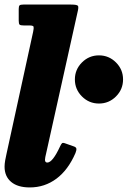

<svg xmlns="http://www.w3.org/2000/svg" viewBox="-22 -800 559 841"><path d="M317.5 -746 179.5 -125.5Q178 -120.5 176.5 -112.2Q175 -104 175 -100.5Q175 -88 185 -88Q197 -88 211 -106Q225 -124 240.5 -157.5Q246 -169.5 249.8 -172.8Q253.5 -176 265 -171.5L300.5 -159Q311.5 -155.5 312.5 -148.8Q313.5 -142 308.5 -129.5Q276.5 -55.5 225 -17.2Q173.5 21 108.5 21Q55.5 21 26.8 -3.2Q-2 -27.5 -2 -70Q-2 -82 0.8 -98.2Q3.5 -114.5 6.5 -126L123 -660Q126.5 -676.5 125.2 -682.5Q124 -688.5 107 -688.5H82.5Q68 -688.5 64 -692Q60 -695.5 60 -709.5V-760.5Q60 -773 63.8 -776.5Q67.5 -780 80 -780H289.5Q316.5 -780 319.8 -773.8Q323 -767.5 317.5 -746ZM306 -452Q306 -495.5 337 -526.5Q368 -557.5 411.5 -557.5Q455 -557.5 486 -526.5Q517 -495.5 517 -452Q517 -408.5 486 -377.5Q455 -346.5 411.5 -346.5Q368 -346.5 337 -377.5Q306 -408.5 306 -452Z"/></svg>

Font: Besley* Narrow Heavy
Style: Italic
Weight: 800
Width: 4
Italic angle: -13°
Designer: Owen Earl
Foundry: indestructible type*
Version: Version 3.000; ttfautohint (v1.8.3)